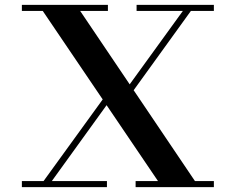

<svg xmlns="http://www.w3.org/2000/svg" viewBox="-20 -770 970 790"><path d="M420 0V-25H70V0ZM139 -750 647 0H799L293 -750ZM424 -725V-750H70V-725ZM860 -25H538V0H860ZM860 -725V-750H542V-725ZM460 -349H494L769 -730H736ZM152 -15H186L461 -396H428Z"/></svg>

Font: Solide Mirage
Style: Mono
Weight: 400
Width: 6
Designer: Jérémy Landes
Foundry: Velvetyne Type Foundry
Version: Version 1.1